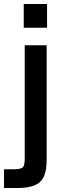

<svg xmlns="http://www.w3.org/2000/svg" viewBox="-78 -723 305 963"><path d="M-58 220V126H-9Q26 126 36 116.5Q46 107 46 73V-496H156V78Q156 134 141 164.5Q126 195 93.5 207.5Q61 220 12 220ZM41 -584V-703H158V-584Z"/></svg>

Font: Host Grotesk Light Medium
Style: Regular
Weight: 500
Version: Version 1.003